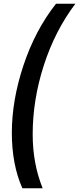

<svg xmlns="http://www.w3.org/2000/svg" viewBox="-20 -892 421 1022"><path d="M99 110Q43 -16 43 -185Q43 -358 105 -544.5Q167 -731 278 -872H381Q272 -727 213 -543.5Q154 -360 154 -177Q154 -21 207 110Z"/></svg>

Font: Open Sauce Sans
Style: Bold Italic
Weight: 700
Italic angle: -10°
Designer: Alfredo Marco Pradil
Foundry: Creative Sauce Fz LLC
Version: Version 1.477